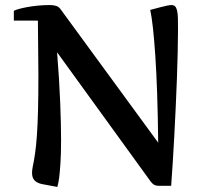

<svg xmlns="http://www.w3.org/2000/svg" viewBox="-20 -719 810 752"><path d="M599.6 -160.2Q597.2 -368.2 588.4 -499Q579.6 -629.9 568.4 -680.2Q568.8 -680.2 571.3 -680.9Q573.7 -681.6 606.9 -690.4Q640.1 -699.2 651.4 -699.2Q660.6 -699.2 665.8 -694.1Q670.9 -689 673.6 -677.5Q676.3 -666 676.8 -647.5Q677.2 -628.9 677.2 -602.1Q677.2 -564 676 -514.6Q674.8 -465.3 672.9 -410.6Q670.9 -356 668.2 -298.3Q665.5 -240.7 662.6 -185.5Q659.7 -130.4 656.5 -80.6Q653.3 -30.8 650.4 8.8H605.5Q590.3 8.8 583.5 4.6Q576.7 0.5 570.3 -7.8L203.6 -514.2Q212.4 -404.8 215.8 -317.4Q219.2 -230 219.2 -171.9Q219.2 -115.7 216.8 -80.3Q214.4 -44.9 211.9 -23.9Q208.5 0.5 204.6 13.2L144.5 2Q125.5 -2 115.5 -12.2Q105.5 -22.5 105.5 -42Q105.5 -47.4 106.2 -53.7Q106.9 -60.1 108.4 -66.9Q113.3 -89.8 117.4 -118.4Q121.6 -147 124.5 -188Q127.4 -229 128.9 -286.4Q130.4 -343.8 130.4 -423.8Q130.4 -486.8 129.4 -538.1Q128.4 -589.4 128.4 -638.2H34.2V-676.8Q41 -680.2 54.9 -684.1Q68.8 -688 87.6 -691.4Q106.4 -694.8 128.7 -697Q150.9 -699.2 174.3 -699.2Q189.5 -699.2 199.5 -696Q209.5 -692.9 216.3 -684.1Z"/></svg>

Font: Artifika
Style: Medium
Weight: 500
Designer: Yulya Zhdanova | Cyreal.org
Foundry: Yulya Zhdanova | Cyreal
Version: Version 1.000